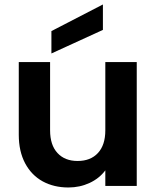

<svg xmlns="http://www.w3.org/2000/svg" viewBox="-20 -832 701 859"><path d="M64 -229V-554.2H204.1V-249Q204.1 -183.1 237.1 -147.5Q270 -111.8 327.1 -111.8Q385.3 -111.8 418.2 -147.5Q451.2 -183.1 451.2 -249V-554.2H591.8V0H451.2V-69.8Q424.3 -33.7 380.6 -13.4Q336.9 6.8 286.1 6.8Q221.2 6.8 171.1 -20.5Q121.1 -47.9 92.5 -101.3Q64 -154.8 64 -229ZM210 -592.8V-692.9L440.4 -812V-698.2Z"/></svg>

Font: Poppins SemiBold
Style: Regular
Weight: 600
Designer: Ninad Kale (Devanagari), Jonny Pinhorn (Latin)
Foundry: Indian Type Foundry
Version: 4.004